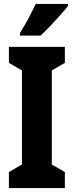

<svg xmlns="http://www.w3.org/2000/svg" viewBox="-20 -951 373 971"><path d="M308 0H25V-81L91 -119V-595L25 -633V-714H308V-633L242 -595V-119L308 -81ZM324 -921Q311 -904 287 -877Q263 -850 236 -821.5Q209 -793 185 -771H81V-784Q106 -824 125.5 -861Q145 -898 161 -931H324Z"/></svg>

Font: Noto Sans Gujarati ExtraCondensed ExtraBold
Style: Regular
Weight: 800
Width: 2
Designer: Jelle Bosma - Monotype Design Team, Universal Thirst
Foundry: Monotype Imaging Inc.
Version: Version 2.106; ttfautohint (v1.8.4.7-5d5b)